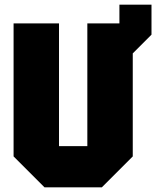

<svg xmlns="http://www.w3.org/2000/svg" viewBox="-20 -800 667 820"><path d="M38 -132V-700H232V-176H353V-700H490V-780H627V-652L547 -572V-132L415 0H170Z"/></svg>

Font: Tektur SemiCondensed ExtraBold
Style: Regular
Weight: 800
Width: 4
Designer: Adam Jagosz
Foundry: Adam Jagosz
Version: Version 1.005;gftools[0.9.30]